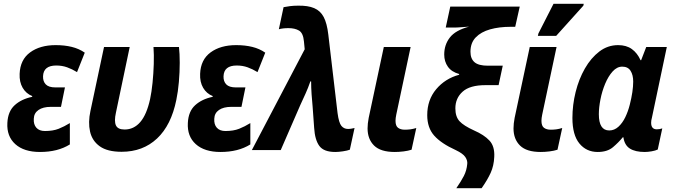

<svg xmlns="http://www.w3.org/2000/svg" viewBox="-20 -795 3578 1017"><path d="M192 10Q107 10 61 -31.5Q15 -73 19 -144Q22 -205 57.5 -237.5Q93 -270 150 -282L151 -286Q118 -299 100 -330Q82 -361 84 -404Q87 -479 139.5 -517.5Q192 -556 275 -556Q322 -556 360.5 -546.5Q399 -537 429 -516L388 -413Q362 -429 335.5 -438.5Q309 -448 278 -448Q210 -448 208 -391Q207 -364 222.5 -348Q238 -332 273 -332H324L303 -229H249Q208 -229 184 -212.5Q160 -196 159 -166Q157 -136 172.5 -118.5Q188 -101 218 -101Q261 -101 291 -113Q321 -125 350 -143V-30Q286 10 192 10Z M624 9Q549 9 508.5 -20Q468 -49 457 -98Q446 -147 459 -207L531 -546H667L594 -198Q584 -153 594 -131Q604 -109 640 -109Q689 -109 723 -148.5Q757 -188 775 -270Q783 -307 788 -356.5Q793 -406 794.5 -456Q796 -506 793 -546H928Q932 -512 932 -462.5Q932 -413 927.5 -361Q923 -309 914 -266Q887 -132 812 -61.5Q737 9 624 9Z M1148 10Q1063 10 1017 -31.5Q971 -73 975 -144Q978 -205 1013.5 -237.5Q1049 -270 1106 -282L1107 -286Q1074 -299 1056 -330Q1038 -361 1040 -404Q1043 -479 1095.5 -517.5Q1148 -556 1231 -556Q1278 -556 1316.5 -546.5Q1355 -537 1385 -516L1344 -413Q1318 -429 1291.5 -438.5Q1265 -448 1234 -448Q1166 -448 1164 -391Q1163 -364 1178.5 -348Q1194 -332 1229 -332H1280L1259 -229H1205Q1164 -229 1140 -212.5Q1116 -196 1115 -166Q1113 -136 1128.5 -118.5Q1144 -101 1174 -101Q1217 -101 1247 -113Q1277 -125 1306 -143V-30Q1242 10 1148 10Z M1756 10Q1695 10 1671.5 -22Q1648 -54 1644 -118L1636 -229Q1633 -260 1630.5 -295Q1628 -330 1628 -364H1624Q1612 -329 1599 -300.5Q1586 -272 1570 -237L1467 0H1314L1594 -534L1590 -575Q1586 -620 1564 -633Q1542 -646 1508 -646Q1493 -646 1480 -644.5Q1467 -643 1457 -640L1482 -757Q1497 -760 1516 -762.5Q1535 -765 1559 -765Q1611 -766 1644 -752Q1677 -738 1694.5 -705Q1712 -672 1719 -612L1768 -196Q1775 -144 1788.5 -128Q1802 -112 1823 -112Q1833 -112 1841 -113.5Q1849 -115 1858 -117L1833 -2Q1820 3 1796.5 6.5Q1773 10 1756 10Z M2071 10Q1996 10 1961.5 -24Q1927 -58 1927 -115Q1927 -140 1933 -171L2013 -546H2155L2079 -188Q2075 -169 2075 -155Q2075 -128 2088.5 -118Q2102 -108 2124 -108Q2140 -108 2154.5 -110Q2169 -112 2185 -117L2160 -2Q2142 4 2117.5 7Q2093 10 2071 10Z M2397 202Q2422 166 2437 137Q2452 108 2455 73Q2457 55 2444.5 36.5Q2432 18 2394 0Q2317 -35 2280 -76.5Q2243 -118 2243 -185Q2243 -266 2290.5 -322.5Q2338 -379 2412 -399V-403Q2372 -414 2352.5 -441.5Q2333 -469 2333 -506Q2333 -558 2363 -596.5Q2393 -635 2465 -654Q2437 -652 2419 -650.5Q2401 -649 2378 -649H2341L2365 -760H2733L2709 -653H2684Q2624 -653 2576 -639.5Q2528 -626 2500 -597Q2472 -568 2472 -521Q2472 -484 2493.5 -465.5Q2515 -447 2564 -447H2643L2621 -344H2551Q2469 -344 2430.5 -309.5Q2392 -275 2392 -221Q2392 -177 2414 -153Q2436 -129 2491 -104Q2544 -81 2572.5 -50.5Q2601 -20 2598 36Q2596 83 2579 120.5Q2562 158 2531 202Z M2844 10Q2769 10 2734.5 -24Q2700 -58 2700 -115Q2700 -140 2706 -171L2786 -546H2928L2852 -188Q2848 -169 2848 -155Q2848 -128 2861.5 -118Q2875 -108 2897 -108Q2913 -108 2927.5 -110Q2942 -112 2958 -117L2933 -2Q2915 4 2890.5 7Q2866 10 2844 10ZM2829 -605 2832 -618 2912 -775H3072L3070 -765L2926 -605Z M3146 10Q3086 10 3049 -35Q3012 -80 3012 -170Q3012 -239 3029 -307.5Q3046 -376 3078 -432Q3110 -488 3154.5 -522Q3199 -556 3254 -556Q3298 -556 3327 -535Q3356 -514 3373 -476H3376L3403 -546H3512L3433 -171Q3429 -157 3429 -145Q3429 -110 3459 -110Q3475 -110 3488 -115L3464 -3Q3452 3 3431.5 6.5Q3411 10 3395 10Q3345 10 3316.5 -8Q3288 -26 3282 -68H3279Q3257 -41 3227 -15.5Q3197 10 3146 10ZM3207 -104Q3234 -104 3255.5 -123.5Q3277 -143 3292 -174Q3307 -205 3316 -241Q3334 -312 3334 -363Q3334 -398 3320 -420Q3306 -442 3276 -442Q3248 -442 3225 -416.5Q3202 -391 3185.5 -351.5Q3169 -312 3160.5 -268.5Q3152 -225 3152 -190Q3152 -104 3207 -104Z"/></svg>

Font: Noto Sans SemiCondensed
Style: Bold Italic
Weight: 700
Width: 4
Italic angle: -12°
Designer: Monotype Design Team
Foundry: Monotype Imaging Inc.
Version: Version 2.013; ttfautohint (v1.8.4.7-5d5b)